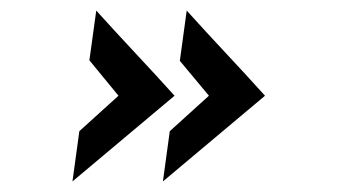

<svg xmlns="http://www.w3.org/2000/svg" viewBox="-20 -420 641 363"><path d="M301 -172Q320 -189 338 -205.5Q356 -222 375 -239Q361 -256 347.5 -272Q334 -288 320 -305L333 -400Q370 -359 407 -319.5Q444 -280 481 -239L288 -77ZM130 -172Q149 -189 167 -205.5Q185 -222 204 -239Q190 -256 176.5 -272.5Q163 -289 149 -306L162 -400Q199 -359 236 -319.5Q273 -280 310 -239L117 -77Z"/></svg>

Font: Josefin Slab
Style: Bold Italic
Weight: 700
Italic angle: -12°
Designer: Santiago Orozco
Foundry: Typemade
Version: Version 2.000